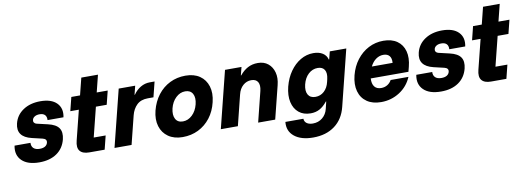

<svg xmlns="http://www.w3.org/2000/svg" viewBox="-64 -1051 4559 1663"><g transform="rotate(-10 2215.5 -220.0)"><path d="M207.5 10Q105 10 54.6 -39.2Q4.2 -88.3 20 -170H160Q158.3 -139.2 176.7 -122.1Q195 -105 230.8 -105Q260 -105 277.9 -115.8Q295.8 -126.7 300.8 -146.7Q308.3 -178.3 270.8 -187.5L178.3 -209.2Q46.7 -240.8 74.2 -355Q91.7 -426.7 153.8 -468.3Q215.8 -510 305.8 -510Q402.5 -510 449.2 -462.9Q495.8 -415.8 480 -338.3H340Q341.7 -369.2 326.2 -384.6Q310.8 -400 280 -400Q254.2 -400 237.1 -389.6Q220 -379.2 215.8 -361.7Q212.5 -348.3 219.6 -337.9Q226.7 -327.5 240.8 -324.2L337.5 -301.7Q406.7 -285.8 431.7 -249.2Q456.7 -212.5 441.7 -150.8Q422.5 -74.2 361.7 -32.1Q300.8 10 207.5 10Z M647.5 0Q590 0 565.8 -29.6Q541.7 -59.2 557.5 -120L622.5 -380H547.5L577.5 -500H654.2L691.7 -650H838.3L800.8 -500H897.5L867.5 -380H772.5L707.5 -120H812.5L782.5 0Z M869.2 0 994.2 -500H1139.2L1120 -423.3H1123.3Q1149.2 -461.7 1187.1 -484.2Q1225 -506.7 1268.3 -506.7H1310.8L1277.5 -373.3H1228.3Q1166.7 -373.3 1131.2 -339.2Q1095.8 -305 1081.7 -250L1019.2 0Z M1468.3 10Q1393.3 10 1342.9 -25Q1292.5 -60 1274.2 -120.4Q1255.8 -180.8 1275 -257.5Q1295 -335 1338.8 -391.7Q1382.5 -448.3 1445 -479.2Q1507.5 -510 1581.7 -510Q1657.5 -510 1707.1 -475.8Q1756.7 -441.7 1775.4 -381.2Q1794.2 -320.8 1775 -242.5Q1756.7 -165 1712.9 -108.3Q1669.2 -51.7 1606.7 -20.8Q1544.2 10 1468.3 10ZM1493.3 -123.3Q1539.2 -123.3 1575.8 -158.3Q1612.5 -193.3 1626.7 -250Q1640.8 -307.5 1621.7 -342.1Q1602.5 -376.7 1556.7 -376.7Q1510.8 -376.7 1474.2 -341.7Q1437.5 -306.7 1423.3 -250Q1410 -193.3 1428.8 -158.3Q1447.5 -123.3 1493.3 -123.3Z M1804.2 0 1929.2 -500H2074.2L2055.8 -428.3H2059.2Q2090.8 -467.5 2129.6 -488.3Q2168.3 -509.2 2218.3 -509.2Q2272.5 -509.2 2308.3 -480Q2344.2 -450.8 2357.5 -401.2Q2370.8 -351.7 2355 -290L2282.5 0H2132.5L2199.2 -267.5Q2210.8 -316.7 2194.6 -344.6Q2178.3 -372.5 2136.7 -372.5Q2095.8 -372.5 2064.2 -344.6Q2032.5 -316.7 2020.8 -267.5L1954.2 0Z M2580.8 210Q2475 210 2416.2 162.5Q2357.5 115 2365.8 35H2524.2Q2525 60.8 2545 75.4Q2565 90 2599.2 90Q2647.5 90 2682.9 61.2Q2718.3 32.5 2730 -15.8L2745 -78.3H2741.7Q2709.2 -37.5 2674.6 -18.8Q2640 0 2595.8 0Q2532.5 0 2491.7 -33.8Q2450.8 -67.5 2437.5 -126.7Q2424.2 -185.8 2443.3 -262.5Q2462.5 -336.7 2501.7 -392.1Q2540.8 -447.5 2593.8 -478.8Q2646.7 -510 2706.7 -510Q2755.8 -510 2788.3 -489.6Q2820.8 -469.2 2830 -431.7H2833.3L2850.8 -500H2995.8L2873.3 -8.3Q2847.5 96.7 2771.2 153.3Q2695 210 2580.8 210ZM2660.8 -133.3Q2705 -133.3 2737.5 -162.9Q2770 -192.5 2781.7 -243.3L2787.5 -268.3Q2799.2 -319.2 2781.7 -347.9Q2764.2 -376.7 2721.7 -376.7Q2675.8 -376.7 2640.4 -344.2Q2605 -311.7 2590.8 -255Q2577.5 -199.2 2596.2 -166.2Q2615 -133.3 2660.8 -133.3Z M3214.2 10Q3138.3 10 3089.2 -24.2Q3040 -58.3 3022.9 -119.2Q3005.8 -180 3025.8 -259.2Q3045 -334.2 3088.3 -390.8Q3131.7 -447.5 3192.1 -478.8Q3252.5 -510 3322.5 -510Q3395.8 -510 3442.9 -477.1Q3490 -444.2 3505.8 -385.4Q3521.7 -326.7 3501.7 -249.2L3490.8 -207.5H3159.2Q3156.7 -160 3176.2 -135Q3195.8 -110 3235 -110Q3265 -110 3288.8 -124.2Q3312.5 -138.3 3326.7 -164.2H3483.3Q3449.2 -83.3 3376.2 -36.7Q3303.3 10 3214.2 10ZM3186.7 -307.5H3369.2Q3372.5 -347.5 3355 -368.8Q3337.5 -390 3301.7 -390Q3266.7 -390 3236.7 -368.8Q3206.7 -347.5 3186.7 -307.5Z M3740.8 10Q3638.3 10 3587.9 -39.2Q3537.5 -88.3 3553.3 -170H3693.3Q3691.7 -139.2 3710 -122.1Q3728.3 -105 3764.2 -105Q3793.3 -105 3811.2 -115.8Q3829.2 -126.7 3834.2 -146.7Q3841.7 -178.3 3804.2 -187.5L3711.7 -209.2Q3580 -240.8 3607.5 -355Q3625 -426.7 3687.1 -468.3Q3749.2 -510 3839.2 -510Q3935.8 -510 3982.5 -462.9Q4029.2 -415.8 4013.3 -338.3H3873.3Q3875 -369.2 3859.6 -384.6Q3844.2 -400 3813.3 -400Q3787.5 -400 3770.4 -389.6Q3753.3 -379.2 3749.2 -361.7Q3745.8 -348.3 3752.9 -337.9Q3760 -327.5 3774.2 -324.2L3870.8 -301.7Q3940 -285.8 3965 -249.2Q3990 -212.5 3975 -150.8Q3955.8 -74.2 3895 -32.1Q3834.2 10 3740.8 10Z M4180.8 0Q4123.3 0 4099.2 -29.6Q4075 -59.2 4090.8 -120L4155.8 -380H4080.8L4110.8 -500H4187.5L4225 -650H4371.7L4334.2 -500H4430.8L4400.8 -380H4305.8L4240.8 -120H4345.8L4315.8 0Z"/></g></svg>

Font: Funnel Sans Light ExtraBold
Style: Italic
Weight: 800
Italic angle: -14.036°
Version: Version 1.000